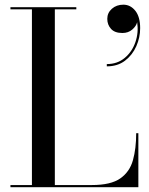

<svg xmlns="http://www.w3.org/2000/svg" viewBox="-20 -780 622 800"><path d="M427 -701.5Q427 -726.5 446.2 -743.5Q465.5 -760.5 494 -760.5Q523.5 -760.5 543.8 -735.2Q564 -710 564 -662.5Q564 -624 548 -587.5Q532 -551 501 -527.2Q470 -503.5 425 -503.5V-513Q469 -513 499.8 -538.8Q530.5 -564.5 544.2 -604.5Q558 -644.5 551.5 -687.5Q547.5 -671 531 -656.8Q514.5 -642.5 490 -642.5Q458 -642.5 442.5 -659.8Q427 -677 427 -701.5ZM556.5 0H23.5V-9H113V-741H23.5V-750H298V-741H208.5V-9H363Q441.5 -9 481 -36.5Q520.5 -64 534 -112.8Q547.5 -161.5 547.5 -225H556.5Z"/></svg>

Font: Bodoni* 24pt
Style: Regular
Weight: 400
Version: Version 2.3